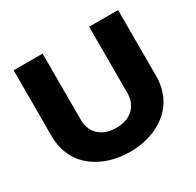

<svg xmlns="http://www.w3.org/2000/svg" viewBox="-148 -836 1032 1011"><g transform="rotate(-30 368.5 -330.5)"><path d="M51 -670V-271C51 -77 211 9 369 9C527 9 686 -77 686 -271V-670H510V-266C510 -201 469 -137 369 -137C269 -137 227 -201 227 -266V-670Z"/></g></svg>

Font: LT Wave Black
Style: Regular
Weight: 900
Designer: Daniel Lyons
Version: Version 2.5 (Glyphs App)